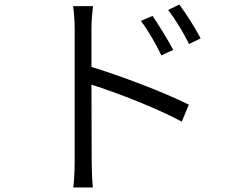

<svg xmlns="http://www.w3.org/2000/svg" viewBox="-20 -785 1040 846"><path d="M652 -715 601 -693C634 -649 667 -591 691 -541L743 -565C719 -612 676 -680 652 -715ZM770 -765 721 -741C754 -698 788 -642 813 -591L864 -616C840 -663 796 -731 770 -765ZM309 -74C309 -37 307 10 303 41H389C386 9 384 -42 384 -74L383 -412C494 -377 672 -308 781 -249L812 -324C703 -378 515 -450 383 -490V-657C383 -685 386 -728 390 -758H302C307 -728 309 -684 309 -657C309 -573 309 -126 309 -74Z"/></svg>

Font: Noto Sans KR DemiLight
Style: Regular
Weight: 350
Designer: Ryoko NISHIZUKA 西塚涼子 (kana, bopomofo & ideographs); Paul D. Hunt (Latin, Greek & Cyrillic); Sandoll Communications 산돌커뮤니
Foundry: Adobe
Version: Version 2.004;hotconv 1.0.118;makeotfexe 2.5.65603